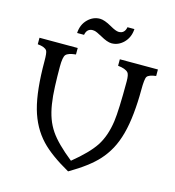

<svg xmlns="http://www.w3.org/2000/svg" viewBox="-138 -1077 1106 1215"><g transform="rotate(15 415.0 -469.5)"><path d="M420.4 22.9Q294.9 -47.9 232.4 -114.3Q159.7 -191.4 127.9 -304.7Q95.7 -420.4 95.7 -612.3Q95.7 -668.5 87.9 -680.2Q75.2 -700.2 26.9 -704.6V-747.1H277.3V-704.6Q228 -699.7 212.9 -683.1Q198.7 -668 198.7 -603.5Q198.7 -539.1 201.2 -475.3Q203.6 -411.6 211.7 -360.8Q219.7 -310.1 234.4 -269.8Q249 -229.5 273.4 -193.4Q316.9 -129.4 420.4 -46.9Q521 -128.9 563.5 -193.4Q606.9 -259.8 621.1 -359.9Q631.3 -434.6 631.3 -622.1Q631.3 -668 620.1 -680.2Q602.1 -699.7 553.2 -704.6V-747.1H802.7V-704.6Q755.9 -698.7 744.6 -682.6Q734.4 -668 734.4 -591.8Q734.4 -515.6 726.8 -439.9Q719.2 -364.3 703.1 -304.7Q687 -245.1 661.9 -198.7Q636.7 -152.3 602.1 -114.3Q542.5 -48.3 420.4 22.9ZM340.8 -880.9Q302.2 -880.9 294.4 -837.9H249Q252 -894 288.1 -929.2Q322.3 -962.4 366.2 -962.4Q395.5 -962.4 443.4 -935.1Q481.9 -912.6 501 -912.6Q539.6 -912.6 547.4 -955.6H592.8Q589.8 -900.4 553.7 -864.3Q519.5 -831.1 475.6 -831.1Q447.8 -831.1 400.9 -857.9L370.1 -873.5Q355 -880.9 340.8 -880.9Z"/></g></svg>

Font: Metamorphous
Style: Regular
Weight: 400
Designer: James Grieshaber
Foundry: James Grieshaber
Version: Version 1.001